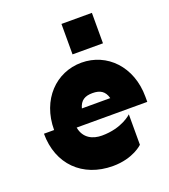

<svg xmlns="http://www.w3.org/2000/svg" viewBox="-130 -794 784 889"><g transform="rotate(-20 262.5 -350.0)"><path d="M75 -250H25C25 -100 125 0 275 0C375 0 425 -50 425 -50V-200C425 -200 375 -150 275 -150C231 -150 187 -169 177 -225H525V-250C525 -400 425 -500 300 -500C175 -500 75 -400 75 -250ZM230 -300C240 -337 263 -350 300 -350C337 -350 360 -337 370 -300ZM275 -550H425V-700H275Z"/></g></svg>

Font: LS-VG5000 Bold Shifted
Style: Regular
Weight: 400
Designer: Justin Bihan, 2021
Foundry: Justin Bihan, 2021
Version: Version 1.000;Glyphs 3.1.2 (3151)